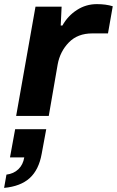

<svg xmlns="http://www.w3.org/2000/svg" viewBox="-55 -559 564 926"><path d="M22.9 0 116.2 -526.9H242.2L237.8 -436H246.1Q272 -482.4 315.7 -510.7Q359.4 -539.1 412.1 -539.1Q456.1 -539.1 488.8 -528.8L465.8 -397.9H390.1Q319.3 -397.9 276.9 -354.2Q234.4 -310.5 223.1 -248L180.2 0ZM-35.2 347.2 -23.9 283.2Q11.2 278.8 33.7 257.1Q56.2 235.4 62 200.2H-6.8L18.1 64H168L146 183.1Q132.3 259.8 88.4 299.8Q44.4 339.8 -35.2 347.2Z"/></svg>

Font: Archivo Expanded
Style: Bold Italic
Weight: 700
Width: 7
Italic angle: -10°
Designer: Hector Gatti
Foundry: Omnibus-Type
Version: Version 2.001